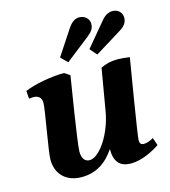

<svg xmlns="http://www.w3.org/2000/svg" viewBox="-110 -817 809 913"><g transform="rotate(-15 294.5 -360.5)"><path d="M259 -536 379 -630C403 -649 412 -664 412 -685C412 -711 390 -729 364 -729C342 -729 325 -717 306 -688L227 -568ZM402 -536 530 -615C557 -631 571 -648 571 -673C571 -695 554 -717 524 -717C504 -717 485 -706 469 -686L372 -570ZM226 -492C161 -492 78 -476 31 -456L34 -417C42 -418 49 -419 55 -419C81 -419 95 -405 95 -380C95 -347 57 -150 57 -111C57 -38 105 8 180 8C250 8 302 -25 343 -86C343 -23 369 6 424 6C477 6 533 -23 567 -46L554 -84C539 -75 521 -68 507 -68C492 -68 486 -75 486 -92C486 -113 540 -437 548 -484C526 -487 506 -489 490 -489C451 -489 426 -481 405 -470L370 -265C352 -158 286 -60 237 -60C215 -60 200 -77 200 -112C200 -152 249 -449 253 -474Z"/></g></svg>

Font: Caladea
Style: Bold Italic
Weight: 700
Italic angle: -9°
Designer: Carolina Giovagnoli and Andres Torresi
Foundry: Carolina Giovagnoli & Andres Torresi
Version: Version 1.001;hotconv 1.0.109;makeotfexe 2.5.65596